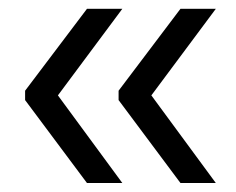

<svg xmlns="http://www.w3.org/2000/svg" viewBox="-20 -461 535 436"><path d="M470.1 -441 323.7 -244.4 470.1 -45.4H389.8L249.3 -233.7V-255L389.8 -441ZM257.8 -441 111.5 -244.4 257.8 -45.4H177.5L37 -233.7V-255L177.5 -441Z"/></svg>

Font: Anek Kannada Medium
Style: Regular
Weight: 500
Designer: Vaishnavi Murthy, Maithili Shingre (Kannada) & Yesha Goshar (Latin)
Foundry: Ek Type
Version: Version 1.003